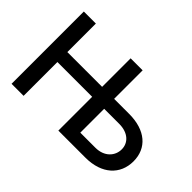

<svg xmlns="http://www.w3.org/2000/svg" viewBox="-121 -1047 1366 1366"><g transform="rotate(45 562.5 -363.5)"><path d="M75.6 0H196.7V-340.2H546.5V0H818.9C983.3 0 1079.5 -91.6 1079.5 -223.4C1079.5 -355.5 983.3 -440.3 818.9 -440.3H667.3V-727.3H546.5V-440.3H196.7V-727.3H75.6ZM667.3 -100.1V-340.2H818.9C909.8 -340.2 960.2 -288.4 959.9 -224.8C960.2 -159.4 909.8 -100.1 818.9 -100.1Z"/></g></svg>

Font: Magic Ui Pro Semi Bold
Style: Regular
Weight: 600
Designer: Stefan Endress, Andreas Faust
Version: Version 1.000;FEAKit 1.0